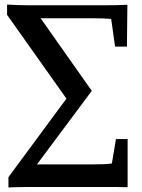

<svg xmlns="http://www.w3.org/2000/svg" viewBox="-20 -713 623 841"><path d="M488 -104 470 3C449 6 426 7 392 7H142L382 -315L158 -633H387C422 -633 445 -632 467 -630L484 -509H536L538 -692C502 -690 468 -690 438 -690H101C72 -690 42 -691 11 -693V-648L271 -281L17 63V108C46 107 76 106 108 106H441C470 106 505 106 539 107V-104Z"/></svg>

Font: TPK Tissa Web Medium
Style: Regular
Weight: 500
Designer: Jacques Le Bailly, Suppakit Chalermlarp | Katatrad Co.,Ltd.
Foundry: Jacques Le Bailly, Cadson Demak Co.,Ltd.
Version: Version 5.000;Glyphs 3.1.2 (3151)